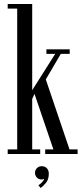

<svg xmlns="http://www.w3.org/2000/svg" viewBox="-20 -770 410 960"><path d="M18.5 0V-23H66V-727H18.5V-750H141V-319L256 -500.5H212V-523.5H328.5V-500.5H284L209 -373L327.5 -23H368V0H206V-23H247L152.5 -300.5L141 -275.5V-23H181V0ZM183 170 172 156Q180 152 189.5 142.2Q199 132.5 201 123.5Q196 127.5 188 127.5Q174 127.5 164.5 117.8Q155 108 155 94.5Q155 80 164.8 70.5Q174.5 61 188.5 61Q204.5 61 214.2 71.2Q224 81.5 224 98.5Q224 127 209.5 144.5Q195 162 183 170Z"/></svg>

Font: Imbue 50pt
Style: Regular
Weight: 400
Designer: Tyler Finck
Foundry: Etcetera Type Company
Version: Version 1.102; ttfautohint (v1.8.3)